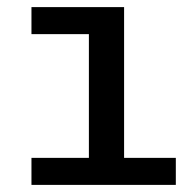

<svg xmlns="http://www.w3.org/2000/svg" viewBox="-20 -520 540 540"><path d="M68.5 0V-76H230V-424H68.5V-500H329V-76H474.5V0Z"/></svg>

Font: Trispace Thin
Style: Regular
Weight: 400
Version: Version 1.210